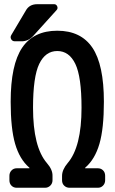

<svg xmlns="http://www.w3.org/2000/svg" viewBox="-20 -885 540 905"><path d="M58.6 0Q43.9 0 34.2 -9.8Q24.4 -19.5 24.4 -35.2V-56.6Q24.4 -71.3 34.2 -81.5Q43.9 -91.8 58.6 -91.8H118.2Q119.1 -91.8 119.1 -93.8L117.2 -95.7Q72.3 -134.8 51.3 -207Q30.3 -279.3 30.3 -405.3Q30.3 -580.1 84.5 -660.2Q138.7 -740.2 250 -740.2Q361.3 -740.2 415.5 -660.2Q469.7 -580.1 469.7 -405.3Q469.7 -279.3 448.7 -207Q427.7 -134.8 382.8 -95.7L380.9 -93.8Q380.9 -91.8 381.8 -91.8H441.4Q456.1 -91.8 465.8 -82Q475.6 -72.3 475.6 -56.6V-35.2Q475.6 -20.5 465.8 -10.3Q456.1 0 441.4 0H307.6Q293 0 282.7 -9.8Q272.5 -19.5 272.5 -35.2V-55.7Q272.5 -85 298.8 -116.2Q364.3 -192.4 364.3 -377Q364.3 -523.4 335 -584Q305.7 -644.5 250 -644.5Q194.3 -644.5 165 -584Q135.7 -523.4 135.7 -377Q135.7 -192.4 201.2 -116.2Q228.5 -85 227.5 -55.7V-35.2Q227.5 -20.5 217.3 -10.3Q207 0 192.4 0ZM49.8 -690.4Q38.1 -690.4 32.7 -700.2Q27.3 -710 33.2 -719.7L101.6 -835Q118.2 -865.2 155.3 -865.2H235.4Q245.1 -865.2 249.5 -855.5Q253.9 -845.7 247.1 -837.9L137.7 -716.8Q113.3 -689.5 80.1 -690.4Z"/></svg>

Font: Rounded-L Mgen+ 1m medium
Style: Regular
Weight: 500
Designer: [Source Han Sans]
Ryoko NISHIZUKA  (kana & ideographs); Paul D. Hunt (Latin, Greek & Cyrillic); Wenlong ZHANG  (bopomofo
Version: Version 1.059.20150602